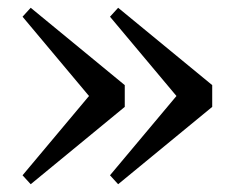

<svg xmlns="http://www.w3.org/2000/svg" viewBox="-20 -526 596 494"><path d="M301 -251 59 -52 38 -75 209 -279 38 -483 59 -506 301 -307ZM526 -307V-251L284 -52L263 -75L434 -279L263 -483L284 -506Z"/></svg>

Font: `n[OS CN SemiBold
Style: <[WOS[P|ûg*[NI>           
Weight: 600
Designer: Ryoko NISHIZUKA ¬âXZm¬º[P (kana & ideographs); Frank Grie√ühammer (Latin, Greek & Cyrillic); Wenlong ZHANG _ e¬á¬ü¬ô (b
Foundry: Adobe Systems Incorporated
Version: Version 1.00 April 7, 2017, initial release